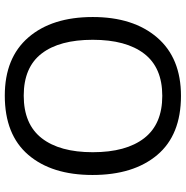

<svg xmlns="http://www.w3.org/2000/svg" viewBox="-7 -758 775 801"><g transform="rotate(-90 380.5 -357.5)"><path d="M710 -358Q710 -189 624.5 -89.5Q539 10 381 10Q218 10 134.5 -89Q51 -188 51 -359Q51 -529 135 -627Q219 -725 382 -725Q540 -725 625 -626.5Q710 -528 710 -358ZM146 -358Q146 -219 204.5 -143.5Q263 -68 381 -68Q499 -68 557 -143.5Q615 -219 615 -358Q615 -497 557.5 -571.5Q500 -646 382 -646Q263 -646 204.5 -571Q146 -496 146 -358Z"/></g></svg>

Font: Advent Sans Logo
Style: Regular
Weight: 400
Designer: Types & Symbols
Foundry: Types & Symbols
Version: Version 1.002